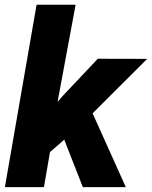

<svg xmlns="http://www.w3.org/2000/svg" viewBox="-25 -770 625 790"><path d="M315.9 0 239.3 -195.3 180.7 -144.5 155.8 0H-4.9L125.5 -750.5H286.1L211.9 -350.6L231.4 -373.5L377.4 -528.3L580.6 -527.8L356 -303.7L492.7 0Z"/></svg>

Font: Mardoto Black
Style: Italic
Weight: 900
Italic angle: -12°
Designer: Christian Robertson, Vahan Hovhannisyan
Foundry: Google
Version: Version 1.000